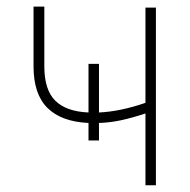

<svg xmlns="http://www.w3.org/2000/svg" viewBox="-20 -553 568 573"><path d="M275.4 -217.3Q338.9 -220.2 414.1 -246.1V-530.3H445.3V0H414.1V-214.4Q372.6 -200.7 339.8 -193.8Q307.1 -187 275.4 -186V-133.8H244.1V-186Q162.6 -189.9 121.3 -231.2Q80.1 -272.5 80.1 -354.5V-533.2H112.3V-354.5Q112.3 -285.2 144.8 -252.7Q177.2 -220.2 244.1 -217.3V-362.3H275.4Z"/></svg>

Font: Pretendard Thin
Style: Regular
Weight: 100
Designer: Base glyphs from Inter by Rasmus Andersson; Hangeul glyphs from Noto Sans CJK(Source Han Sans) by Jang Soo-young and Kan
Foundry: Kil Hyung-jin
Version: Version 1.309